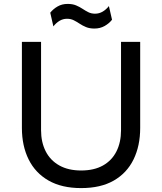

<svg xmlns="http://www.w3.org/2000/svg" viewBox="-20 -944 829 982"><path d="M395 18Q296 18 228.5 -20.5Q161 -59 126.5 -128.5Q92 -198 92 -290V-730H190V-278Q190 -217 213.5 -170.5Q237 -124 283 -98Q329 -72 395 -72Q461 -72 506.5 -97.5Q552 -123 575.5 -169.5Q599 -216 599 -278V-730H697V-290Q697 -198 663 -128.5Q629 -59 562 -20.5Q495 18 395 18ZM463 -798Q438 -798 420 -805.5Q402 -813 387 -823Q372 -833 357 -840.5Q342 -848 323 -848Q302 -848 284.5 -837.5Q267 -827 253 -809L237 -879Q252 -898 274.5 -911Q297 -924 326 -924Q351 -924 369 -916.5Q387 -909 402 -899Q417 -889 432 -881.5Q447 -874 466 -874Q487 -874 505 -884.5Q523 -895 537 -913L553 -843Q538 -824 515 -811Q492 -798 463 -798Z"/></svg>

Font: SVN-Sora Variable
Style: Regular
Weight: 400
Designer: Jonathan Barnbrook, Julián Moncada
Foundry: Barnbrook Fonts
Version: Version 2.000 - Viet hoa boi STYLEno.1 Fonts